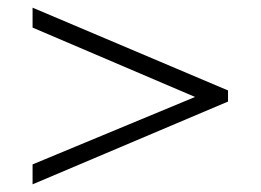

<svg xmlns="http://www.w3.org/2000/svg" viewBox="-20 -508 680 501"><path d="M489 -255 65 -79V-27L575 -243V-272L65 -488V-436Z"/></svg>

Font: Jost-300-LightPL
Style: Regular
Weight: 300
Version: Version 3.300; ttfautohint (v0.97) -l 8 -r 50 -G 200 -x 14 -